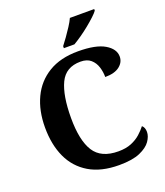

<svg xmlns="http://www.w3.org/2000/svg" viewBox="-166 -1042 1001 1164"><g transform="rotate(-20 334.0 -460.5)"><path d="M401 10Q285 10 208 -36Q131 -82 93 -164.5Q55 -247 55 -358Q55 -466 94 -548.5Q133 -631 210 -677.5Q287 -724 400 -724Q515 -724 571.5 -690.5Q628 -657 628 -608Q628 -571 596 -546Q564 -521 503 -521Q503 -554 493 -586Q483 -618 459 -639Q435 -660 393 -660Q298 -660 260.5 -581.5Q223 -503 223 -358Q223 -213 268.5 -141.5Q314 -70 425 -70Q474 -70 509 -84.5Q544 -99 568.5 -121Q593 -143 610 -165Q627 -151 627 -122Q627 -94 606 -63.5Q585 -33 536 -11.5Q487 10 401 10ZM327 -784Q342 -803 360.5 -829Q379 -855 396.5 -882Q414 -909 424 -931H581V-921Q572 -908 550.5 -888Q529 -868 502 -846Q475 -824 447 -804.5Q419 -785 395 -771H327Z"/></g></svg>

Font: Noto Serif Thai
Style: Bold
Weight: 700
Designer: Monotype Design Team
Foundry: Monotype Imaging Inc.
Version: Version 2.002; ttfautohint (v1.8.4.7-5d5b)